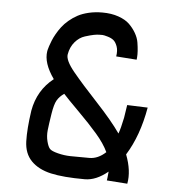

<svg xmlns="http://www.w3.org/2000/svg" viewBox="-50 -721 718 772"><g transform="rotate(5 309.0 -335.5)"><path d="M320 0Q233 0 182.5 -11.5Q132 -23 103 -52.5Q74 -82 72.5 -131.5Q71 -181 82 -256Q97 -340 161 -390Q117 -452 125 -500L126 -505Q127 -510 130.5 -520.5Q134 -531 139 -543.5Q144 -556 152.5 -571Q161 -586 172 -600.5Q183 -615 199 -628.5Q215 -642 233.5 -652Q252 -662 277.5 -668Q303 -674 332 -674Q369 -674 397.5 -664Q426 -654 442 -638.5Q458 -623 469 -604Q480 -585 483 -566.5Q486 -548 487 -532.5Q488 -517 487 -507L486 -497L403 -503Q407 -527 401 -543.5Q395 -560 386 -567.5Q377 -575 361.5 -579.5Q346 -584 341 -584Q336 -584 329 -584Q319 -584 306 -581.5Q293 -579 270.5 -572Q248 -565 230.5 -544.5Q213 -524 208 -494Q204 -470 241 -425Q278 -380 341.5 -312Q405 -244 439 -195Q447 -216 456 -260L464 -312L547 -309Q527 -194 477 -114Q502 -49 492 3L409 -3Q410 -6 413 -39Q366 0 320 0ZM331 -87Q366 -87 397 -116Q381 -150 349 -187Q317 -224 271 -270Q225 -316 208 -335Q189 -322 179.5 -305.5Q170 -289 164 -251Q157 -207 154.5 -183.5Q152 -160 157.5 -138.5Q163 -117 170.5 -109Q178 -101 203.5 -94.5Q229 -88 254 -87.5Q279 -87 331 -87Z"/></g></svg>

Font: Hermit LightItalic
Style: Regular
Weight: 300
Italic angle: -10°
Designer: Pablo Caro
Version: Version 2.000;PS 002.000;hotconv 1.0.88;makeotf.lib2.5.64775